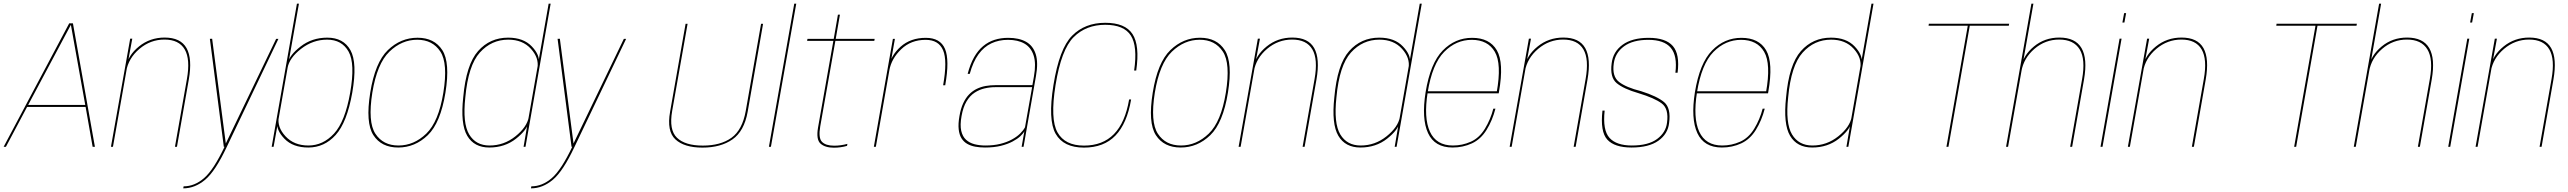

<svg xmlns="http://www.w3.org/2000/svg" viewBox="-39 -805 14086 1053"><path d="M-19 0H-6.5L109.5 -218.5H430.5L469 0H481.5L361 -677H340.5ZM115.5 -229.5 349 -667.5H350L428.5 -229.5Z M569.5 0H580.5L662.5 -463.5L686.5 -593H675ZM920.5 0H931.5L996.5 -369Q1016.5 -483.5 984 -541.2Q951.5 -599 864 -599Q783.5 -599 723.2 -550.2Q663 -501.5 651.5 -436.5L653 -413.5Q665.5 -486 725.8 -537Q786 -588 863 -588Q942.5 -588 974 -534Q1005.5 -480 986 -371Z M1188.5 0H1205L1488 -592H1475.5L1195 -9L1200.5 -9.5L1124.5 -592.5L1112 -592ZM966 228Q1030 228 1086.2 180.8Q1142.5 133.5 1205 0L1193.5 -2Q1133 126 1080.5 171.5Q1028 217 968 217Z M1451 0H1461.5L1479.5 -100L1600.5 -785H1589.5ZM1652 4Q1740 4 1802 -64.8Q1864 -133.5 1893 -297Q1921.5 -461 1883 -529.8Q1844.5 -598.5 1756 -598.5Q1672 -598.5 1609.8 -550.2Q1547.5 -502 1540 -459L1538 -432Q1547.5 -487 1612.2 -537.2Q1677 -587.5 1755 -587.5Q1836 -587.5 1872.8 -522Q1909.5 -456.5 1881.5 -297Q1853.5 -138 1793 -72.5Q1732.5 -7 1652.5 -7Q1573.5 -7 1526.8 -57.5Q1480 -108 1490 -163L1482.5 -135.5Q1474.5 -92.5 1521 -44.2Q1567.5 4 1652 4Z M2145 4Q2237 4 2307 -63.5Q2377 -131 2404 -297Q2430.5 -462 2386.8 -530Q2343 -598 2251 -598Q2158.5 -598 2088.2 -530.2Q2018 -462.5 1991.5 -297Q1965 -131.5 2008.8 -63.8Q2052.5 4 2145 4ZM2146.5 -7Q2062 -7 2019.8 -71.5Q1977.5 -136 2003 -297Q2029 -456.5 2096.8 -521.8Q2164.5 -587 2249 -587Q2333.5 -587 2376 -522.2Q2418.5 -457.5 2392.5 -297Q2366.5 -137 2298.8 -72Q2231 -7 2146.5 -7Z M2832.5 0H2843L2981 -785H2970L2849.5 -100ZM2644.5 4Q2729.5 4 2790.8 -44.2Q2852 -92.5 2860 -135.5L2861 -163Q2851 -108 2788 -57.5Q2725 -7 2646 -7Q2570.5 -7 2534 -68Q2497.5 -129 2513 -271.5Q2529 -446.5 2592.8 -517Q2656.5 -587.5 2748.5 -587.5Q2827.5 -587.5 2872.8 -537.2Q2918 -487 2908.5 -432L2915.5 -459Q2923.5 -502 2877.8 -550.2Q2832 -598.5 2748 -598.5Q2648 -598.5 2582.8 -524.8Q2517.5 -451 2501.5 -271.5Q2485.5 -124.5 2523.5 -60.2Q2561.5 4 2644.5 4Z M3095.5 0H3112L3395 -592H3382.5L3102 -9L3107.5 -9.5L3031.5 -592.5L3019 -592ZM2873 228Q2937 228 2993.2 180.8Q3049.5 133.5 3112 0L3100.5 -2Q3040 126 2987.5 171.5Q2935 217 2875 217Z M3813.5 4.5Q3914 4.5 3978.2 -40.5Q4042.5 -85.5 4061.5 -192L4146 -674.5H4135L4051 -197Q4032.5 -92.5 3972.8 -49.5Q3913 -6.5 3815.5 -6.5Q3718.5 -6.5 3673.8 -49.5Q3629 -92.5 3647.5 -197L3732 -674.5H3721L3636 -192Q3617 -85.5 3665.2 -40.5Q3713.5 4.5 3813.5 4.5Z M4178 0H4189L4328 -785H4317Z M4534 5Q4571.5 5 4606.5 -5L4608.5 -16Q4572 -6 4536 -6Q4489.5 -6 4469 -27.2Q4448.5 -48.5 4459.5 -112L4542.5 -581H4756L4758 -592H4544.5L4567.5 -724.5H4556.5L4533.5 -592H4389.5L4387.5 -581H4531.5L4447.5 -106Q4436 -39.5 4461.2 -17.2Q4486.5 5 4534 5Z M5133.5 -337.5H5145Q5169.5 -476 5143.8 -536.8Q5118 -597.5 5038.5 -597.5Q4955 -597.5 4900.5 -549Q4846 -500.5 4834.5 -434.5L4838.5 -419.5Q4850 -483.5 4903.5 -535Q4957 -586.5 5037.5 -586.5Q5109 -586.5 5133.2 -529.5Q5157.5 -472.5 5133.5 -337.5ZM4753.5 0H4764.5L4846 -461.5L4869 -592H4858Z M5363 4Q5412.5 4 5450 -5.2Q5487.5 -14.5 5514.2 -28.8Q5541 -43 5557 -58Q5573 -73 5579 -85L5564 0H5574.5L5642.5 -387Q5656 -462 5641.2 -508.2Q5626.5 -554.5 5588 -576Q5549.5 -597.5 5490.5 -597.5Q5450 -597.5 5415.5 -586.5Q5381 -575.5 5352.8 -552Q5324.5 -528.5 5303.2 -491Q5282 -453.5 5268 -400H5279.5Q5297.5 -466 5327.2 -507Q5357 -548 5397.8 -567.2Q5438.5 -586.5 5489 -586.5Q5544 -586.5 5580 -565.5Q5616 -544.5 5630 -500.2Q5644 -456 5631.5 -386L5623 -338H5420.5Q5393 -338 5367.2 -333.5Q5341.5 -329 5318.5 -318Q5295.5 -307 5276.5 -287.8Q5257.5 -268.5 5243.8 -239.2Q5230 -210 5223 -168.5Q5215.5 -126 5218.8 -96Q5222 -66 5234.2 -46.5Q5246.5 -27 5265.8 -16Q5285 -5 5309.8 -0.5Q5334.5 4 5363 4ZM5365.5 -7Q5333.5 -7 5306 -14Q5278.5 -21 5259.2 -38.5Q5240 -56 5232.8 -87.5Q5225.5 -119 5234.5 -168.5Q5243 -217 5261.5 -248.2Q5280 -279.5 5305.8 -296.5Q5331.5 -313.5 5360.8 -320.2Q5390 -327 5420 -327H5621.5L5582.5 -107Q5573.5 -90 5555.5 -72.2Q5537.5 -54.5 5510.2 -39.8Q5483 -25 5447 -16Q5411 -7 5365.5 -7Z M5906 4.5Q6015 4.5 6078.5 -61.5Q6142 -127.5 6164.5 -259.5H6153.5Q6132 -132.5 6070.2 -69.5Q6008.5 -6.5 5906 -6.5Q5801.5 -6.5 5760.8 -78.8Q5720 -151 5750 -338.5Q5781.5 -534 5849.5 -601.5Q5917.5 -669 6022.5 -669Q6125 -669 6162.8 -610.2Q6200.5 -551.5 6181 -418H6192.5Q6212.5 -556 6172.2 -618Q6132 -680 6022.5 -680Q5911 -680 5840.8 -609.2Q5770.5 -538.5 5738.5 -338.5Q5707.5 -146 5750.8 -70.8Q5794 4.5 5906 4.5Z M6436.5 4Q6528.5 4 6598.5 -63.5Q6668.5 -131 6695.5 -297Q6722 -462 6678.2 -530Q6634.5 -598 6542.5 -598Q6450 -598 6379.8 -530.2Q6309.5 -462.5 6283 -297Q6256.5 -131.5 6300.2 -63.8Q6344 4 6436.5 4ZM6438 -7Q6353.5 -7 6311.2 -71.5Q6269 -136 6294.5 -297Q6320.5 -456.5 6388.2 -521.8Q6456 -587 6540.5 -587Q6625 -587 6667.5 -522.2Q6710 -457.5 6684 -297Q6658 -137 6590.2 -72Q6522.5 -7 6438 -7Z M6754 0H6765L6847 -463.5L6871 -593H6859.5ZM7105 0H7116L7181 -369Q7201 -483.5 7168.5 -541.2Q7136 -599 7048.5 -599Q6968 -599 6907.8 -550.2Q6847.5 -501.5 6836 -436.5L6837.5 -413.5Q6850 -486 6910.2 -537Q6970.5 -588 7047.5 -588Q7127 -588 7158.5 -534Q7190 -480 7170.5 -371Z M7610 0H7620.5L7758.5 -785H7747.5L7627 -100ZM7422 4Q7507 4 7568.2 -44.2Q7629.5 -92.5 7637.5 -135.5L7638.5 -163Q7628.5 -108 7565.5 -57.5Q7502.5 -7 7423.5 -7Q7348 -7 7311.5 -68Q7275 -129 7290.5 -271.5Q7306.5 -446.5 7370.2 -517Q7434 -587.5 7526 -587.5Q7605 -587.5 7650.2 -537.2Q7695.5 -487 7686 -432L7693 -459Q7701 -502 7655.2 -550.2Q7609.5 -598.5 7525.5 -598.5Q7425.5 -598.5 7360.2 -524.8Q7295 -451 7279 -271.5Q7263 -124.5 7301 -60.2Q7339 4 7422 4Z M7927.5 4 7929.5 -7Q7838 -7 7803.2 -82.8Q7768.5 -158.5 7791 -299Q7816 -454 7881.2 -520.2Q7946.5 -586.5 8032.5 -586.5Q8121 -586.5 8159.2 -520.8Q8197.5 -455 8169.5 -299L8175.5 -304.5H7787L7785 -293H8180.5Q8181.5 -298 8182 -301.5Q8210 -461 8170.2 -529.2Q8130.5 -597.5 8034.5 -597.5Q7941.5 -597.5 7873.5 -528Q7805.5 -458.5 7779.5 -299Q7756.5 -153.5 7793 -74.8Q7829.5 4 7927.5 4ZM7929.5 -7 7927.5 4Q7984.5 4 8033.2 -18.5Q8082 -41 8114 -92.8Q8146 -144.5 8162.5 -209H8151Q8135.5 -149.5 8104.8 -99Q8074 -48.5 8027.5 -27.8Q7981 -7 7929.5 -7Z M8240.5 0H8251.5L8333.5 -463.5L8357.5 -593H8346ZM8591.5 0H8602.5L8667.5 -369Q8687.5 -483.5 8655 -541.2Q8622.5 -599 8535 -599Q8454.5 -599 8394.2 -550.2Q8334 -501.5 8322.5 -436.5L8324 -413.5Q8336.5 -486 8396.8 -537Q8457 -588 8534 -588Q8613.5 -588 8645 -534Q8676.5 -480 8657 -371Z M8909 4Q9004 4 9056.2 -33.2Q9108.5 -70.5 9115 -130.5Q9126 -212 9088 -244.5Q9050 -277 8961 -305Q8879 -325.5 8840.2 -355.8Q8801.5 -386 8811.5 -456.5Q8819 -515 8867.5 -550.8Q8916 -586.5 9001 -586.5Q9087.5 -586.5 9124.2 -542.8Q9161 -499 9149.5 -406H9161.5Q9174.5 -507.5 9135.5 -552.5Q9096.5 -597.5 9003 -597.5Q8912 -597.5 8859.8 -559.5Q8807.5 -521.5 8800 -458Q8789.5 -380.5 8827.5 -349Q8865.5 -317.5 8947 -294Q9034.5 -267.5 9074.2 -238Q9114 -208.5 9103.5 -132Q9097 -78 9048.8 -42.5Q9000.5 -7 8910.5 -7Q8826 -7 8788 -49Q8750 -91 8761.5 -198.5H8749.5Q8736.5 -82.5 8776.2 -39.2Q8816 4 8909 4Z M9404.5 4 9406.5 -7Q9315 -7 9280.2 -82.8Q9245.5 -158.5 9268 -299Q9293 -454 9358.2 -520.2Q9423.5 -586.5 9509.5 -586.5Q9598 -586.5 9636.2 -520.8Q9674.5 -455 9646.5 -299L9652.5 -304.5H9264L9262 -293H9657.5Q9658.5 -298 9659 -301.5Q9687 -461 9647.2 -529.2Q9607.5 -597.5 9511.5 -597.5Q9418.5 -597.5 9350.5 -528Q9282.5 -458.5 9256.5 -299Q9233.5 -153.5 9270 -74.8Q9306.5 4 9404.5 4ZM9406.5 -7 9404.5 4Q9461.5 4 9510.2 -18.5Q9559 -41 9591 -92.8Q9623 -144.5 9639.5 -209H9628Q9612.5 -149.5 9581.8 -99Q9551 -48.5 9504.5 -27.8Q9458 -7 9406.5 -7Z M10087.5 0H10098L10236 -785H10225L10104.5 -100ZM9899.5 4Q9984.5 4 10045.8 -44.2Q10107 -92.5 10115 -135.5L10116 -163Q10106 -108 10043 -57.5Q9980 -7 9901 -7Q9825.5 -7 9789 -68Q9752.5 -129 9768 -271.5Q9784 -446.5 9847.8 -517Q9911.5 -587.5 10003.5 -587.5Q10082.5 -587.5 10127.8 -537.2Q10173 -487 10163.5 -432L10170.5 -459Q10178.5 -502 10132.8 -550.2Q10087 -598.5 10003 -598.5Q9903 -598.5 9837.8 -524.8Q9772.5 -451 9756.5 -271.5Q9740.5 -124.5 9778.5 -60.2Q9816.5 4 9899.5 4Z M10636 0H10647L10764 -664H10978L10980 -675H10539.5L10538 -664H10753Z M10963 0H10974L11113 -785H11102ZM11314.5 0H11325.5L11390.5 -369Q11410.5 -483.5 11376.8 -541.2Q11343 -599 11255.5 -599Q11175 -599 11116 -550.2Q11057 -501.5 11045.5 -436.5L11047 -413.5Q11059.5 -486 11118.5 -537Q11177.5 -588 11254.5 -588Q11334 -588 11366.8 -534Q11399.5 -480 11380 -371Z M11481 0H11492L11596.5 -593H11585.5ZM11610.5 -733 11601 -681.5H11612L11621.5 -733Z M11631 0H11642L11724 -463.5L11748 -593H11736.5ZM11982 0H11993L12058 -369Q12078 -483.5 12045.5 -541.2Q12013 -599 11925.5 -599Q11845 -599 11784.8 -550.2Q11724.5 -501.5 11713 -436.5L11714.5 -413.5Q11727 -486 11787.2 -537Q11847.5 -588 11924.5 -588Q12004 -588 12035.5 -534Q12067 -480 12047.5 -371Z M12543 0H12554L12671 -664H12885L12887 -675H12446.5L12445 -664H12660Z M12870 0H12881L13020 -785H13009ZM13221.5 0H13232.5L13297.5 -369Q13317.5 -483.5 13283.8 -541.2Q13250 -599 13162.5 -599Q13082 -599 13023 -550.2Q12964 -501.5 12952.5 -436.5L12954 -413.5Q12966.5 -486 13025.5 -537Q13084.5 -588 13161.5 -588Q13241 -588 13273.8 -534Q13306.5 -480 13287 -371Z M13388 0H13399L13503.5 -593H13492.5ZM13517.5 -733 13508 -681.5H13519L13528.5 -733Z M13538 0H13549L13631 -463.5L13655 -593H13643.5ZM13889 0H13900L13965 -369Q13985 -483.5 13952.5 -541.2Q13920 -599 13832.5 -599Q13752 -599 13691.8 -550.2Q13631.5 -501.5 13620 -436.5L13621.5 -413.5Q13634 -486 13694.2 -537Q13754.5 -588 13831.5 -588Q13911 -588 13942.5 -534Q13974 -480 13954.5 -371Z"/></svg>

Font: Anybody UltraCondensed Thin Thin
Style: Italic
Weight: 250
Italic angle: -10°
Version: Version 1.111